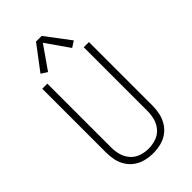

<svg xmlns="http://www.w3.org/2000/svg" viewBox="-287 -1051 1149 1149"><g transform="rotate(-45 288.0 -476.5)"><path d="M288 8Q320 8 352 0.5Q384 -7 410.5 -25.5Q437 -44 454.5 -72Q472 -100 479 -131.5Q486 -163 486 -195V-735H442V-195Q442 -163 433.5 -132Q425 -101 403.5 -76.5Q382 -52 351 -41.5Q320 -31 288 -31Q256 -31 225 -41.5Q194 -52 172.5 -76.5Q151 -101 142.5 -132Q134 -163 134 -195V-735H91V-195Q91 -163 97.5 -131.5Q104 -100 121.5 -72Q139 -44 166 -25.5Q193 -7 224.5 0.5Q256 8 288 8ZM186 -781 288 -927 390 -781 429 -806 312 -961H264L147 -806Z"/></g></svg>

Font: Iosevka Sparkle Extralight
Style: Regular
Weight: 200
Designer: Belleve Invis
Foundry: Belleve Invis
Version: Version 4.5.0; ttfautohint (v1.8.3)